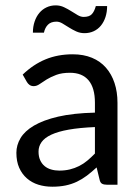

<svg xmlns="http://www.w3.org/2000/svg" viewBox="-20 -688 519 715"><path d="M41 0ZM379.4 0Q366.7 0 359.9 -3.9Q353 -7.8 350.6 -20L339.8 -64.5Q321.3 -47.4 303.5 -33.9Q285.6 -20.5 266.1 -11.2Q246.6 -2 224.1 2.7Q201.7 7.3 174.8 7.3Q147 7.3 122.8 -0.2Q98.6 -7.8 80.3 -23.7Q62 -39.6 51.5 -63.2Q41 -86.9 41 -119.1Q41 -147.5 56.4 -173.6Q71.8 -199.7 106.4 -220.2Q141.1 -240.7 196.8 -253.7Q252.4 -266.6 333.5 -268.6V-305.2Q333.5 -360.8 309.8 -388.9Q286.1 -417 240.7 -417Q210.4 -417 189.7 -409.2Q168.9 -401.4 153.8 -392.1Q138.7 -382.8 127.7 -375Q116.7 -367.2 105.5 -367.2Q96.7 -367.2 90.3 -371.6Q84 -376 80.1 -382.8L64.5 -410.2Q104 -448.2 149.7 -467Q195.3 -485.8 251 -485.8Q291 -485.8 322.3 -472.9Q353.5 -460 374.5 -436Q395.5 -412.1 406.5 -378.9Q417.5 -345.7 417.5 -305.2V0ZM200.7 -52.7Q222.2 -52.7 240.2 -57.1Q258.3 -61.5 274.4 -69.6Q290.5 -77.6 304.9 -89.6Q319.3 -101.6 333.5 -116.2V-214.8Q276.4 -212.4 236.3 -205.3Q196.3 -198.2 171.1 -186.5Q146 -174.8 134.8 -158.9Q123.5 -143.1 123.5 -123.5Q123.5 -105 129.6 -91.6Q135.7 -78.1 146 -69.6Q156.2 -61 170.4 -56.9Q184.6 -52.7 200.7 -52.7ZM291.5 -625Q312 -625 321.5 -634.8Q331.1 -644.5 336.9 -665.5H378.9Q378.9 -643.1 372.8 -624.5Q366.7 -606 355.7 -592.5Q344.7 -579.1 329.1 -571.8Q313.5 -564.5 294.4 -564.5Q278.3 -564.5 263.9 -571Q249.5 -577.6 236.8 -585.7Q224.1 -593.8 212.6 -600.6Q201.2 -607.4 190.4 -607.4Q169.9 -607.4 158.7 -596.2Q147.5 -585 143.6 -566.4H102.5Q102.5 -588.9 108.9 -607.7Q115.2 -626.5 126.5 -639.9Q137.7 -653.3 153.3 -660.6Q168.9 -668 187.5 -668Q204.1 -668 218.5 -661.1Q232.9 -654.3 245.6 -646.2Q258.3 -638.2 269.5 -631.6Q280.8 -625 291.5 -625Z"/></svg>

Font: Carlito
Style: Regular
Weight: 400
Designer: Lukasz Dziedzic
Foundry: tyPoland Lukasz Dziedzic
Version: Version 1.103; Beta1; all basic design good, some composites